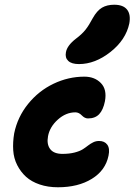

<svg xmlns="http://www.w3.org/2000/svg" viewBox="-20 -811 569 812"><path d="M314 -540Q282.7 -540 268.6 -553.5Q254.4 -566.9 258.8 -589.8Q263.7 -618.7 301.8 -647.9Q326.7 -666.5 341.6 -685.3Q356.4 -704.1 372.1 -733.9Q390.1 -766.1 411.4 -778.6Q432.6 -791 462.9 -791Q501 -791 517.3 -770.5Q533.7 -750 526.9 -711.9Q512.2 -642.6 447.3 -591.3Q382.3 -540 314 -540ZM225.1 -19Q182.6 -19 147.9 -30.8Q113.3 -42.5 90.3 -63.2Q67.4 -84 52.7 -112.8Q38.1 -141.6 35.9 -175.5Q33.7 -209.5 40 -247.1Q54.2 -316.4 98.9 -371.6Q143.6 -426.8 206.3 -456.8Q269 -486.8 336.9 -486.8Q380.4 -486.8 406.7 -459.7Q433.1 -432.6 423.8 -382.8Q416.5 -346.2 399.4 -328.1Q382.3 -310.1 352.1 -310.1Q338.4 -310.1 325.9 -323Q313.5 -335.9 298.8 -335.9Q258.8 -335.9 224.6 -305.2Q190.4 -274.4 183.1 -234.9Q176.8 -201.2 192.1 -180.7Q207.5 -160.2 244.1 -160.2Q272.9 -160.2 294.9 -165.8Q316.9 -171.4 329.6 -179.4Q342.3 -187.5 352.5 -195.6Q362.8 -203.6 374.3 -209.2Q385.7 -214.8 398.9 -214.8Q422.4 -214.8 433.8 -199Q445.3 -183.1 439 -152.8Q426.3 -90.3 368.4 -54.7Q310.5 -19 225.1 -19Z"/></svg>

Font: Shantell Sans Irregular
Style: Bold Italic
Weight: 700
Italic angle: -11.31°
Designer: Stephen Nixon, Anya Danilova, Shantell Martin
Foundry: Arrow Type
Version: Version 1.006;[9816181b4]